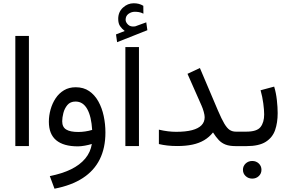

<svg xmlns="http://www.w3.org/2000/svg" viewBox="-20 -898 1775 1180"><path d="M157.7 -677.2H74.2V-0.5H157.7Z M627.9 -83.5Q627.9 -135.3 617.4 -184.8Q606.9 -234.4 584.7 -274.4Q562.5 -314.5 528.1 -338.1Q493.7 -361.8 445.3 -361.8Q404.3 -361.8 373.3 -343.3Q342.3 -324.7 321.8 -293.7Q301.3 -262.7 290.8 -225.1Q280.3 -187.5 280.3 -149.9Q280.3 -73.7 325.4 -36.1Q370.6 1.5 458.5 1.5Q477.1 1.5 501.5 -2.9Q525.9 -7.3 544.4 -13.2Q536.6 37.1 503.9 76.4Q471.2 115.7 416.3 142.6Q361.3 169.4 286.1 184.1L314.9 261.7Q418.9 241.7 488.5 196.5Q558.1 151.4 593 81.3Q627.9 11.2 627.9 -83.5ZM460.9 -86.9Q411.1 -86.9 386.7 -102.1Q362.3 -117.2 362.3 -152.8Q362.3 -174.8 369.4 -203.1Q376.5 -231.4 394.3 -252.7Q412.1 -273.9 444.3 -273.9Q467.8 -273.9 485.6 -262.2Q503.4 -250.5 516.1 -227.8Q528.8 -205.1 536.4 -172.9Q543.9 -140.6 546.4 -99.6Q525.4 -93.3 503.4 -90.1Q481.4 -86.9 460.9 -86.9Z M746.6 -707.5 692.9 -686.5 699.7 -638.7 885.7 -712.4 878.9 -760.7 814.5 -737.3Q813 -736.8 811.8 -736.3Q810.5 -735.8 809.6 -735.8Q782.2 -731.9 767.3 -746.3Q752.4 -760.7 752 -775.9Q752 -800.3 769.8 -813Q787.6 -825.7 808.6 -825.7Q819.8 -825.7 833 -823.7Q846.2 -821.8 861.3 -814L860.8 -862.3Q847.2 -870.6 832.8 -874.3Q818.4 -877.9 801.8 -877.9Q764.6 -877.9 735.6 -851.1Q706.5 -824.2 706.5 -782.2Q706.5 -753.4 718.3 -736.8Q730 -720.2 746.6 -707.5ZM834 -608.9H750.5V-0.5H834Z M1237.8 -177.7Q1237.8 -148.4 1218.5 -128.4Q1199.2 -108.4 1160.4 -98.1Q1121.6 -87.9 1062.5 -87.9Q1037.6 -87.9 1012 -91.1Q986.3 -94.2 956.5 -101.1V-12.7Q981 -6.8 1008.3 -3.7Q1035.6 -0.5 1069.8 -0.5Q1122.6 -0.5 1163.3 -9.3Q1204.1 -18.1 1235.1 -36.6Q1266.1 -55.2 1289.1 -84Q1307.1 -55.7 1324.7 -37.1Q1342.3 -18.6 1366.5 -9.3Q1390.6 0 1429.2 0H1449.7V-88.9H1429.2Q1408.2 -88.9 1391.8 -99.4Q1375.5 -109.9 1358.6 -138.2Q1341.8 -166.5 1319.3 -219.2L1208.5 -480L1132.3 -444.3L1218.8 -248.5Q1226.6 -231 1232.2 -210.7Q1237.8 -190.4 1237.8 -177.7Z M1429.7 -88.9V0H1453.1V-88.9ZM1473.1 145.5Q1473.1 168.5 1489.7 184.1Q1506.3 199.7 1530.3 199.7Q1554.2 199.7 1570.6 184.1Q1586.9 168.5 1586.9 145.5Q1586.9 122.6 1570.6 106.9Q1554.2 91.3 1530.3 91.3Q1506.3 91.3 1489.7 106.9Q1473.1 122.6 1473.1 145.5ZM1494.6 0Q1571.8 0 1613.3 -26.4Q1654.8 -52.7 1670.7 -98.4Q1686.5 -144 1686.5 -202.6Q1686.5 -238.3 1681.6 -282.7Q1676.8 -327.1 1665 -365.7L1581.5 -343.3Q1592.8 -303.2 1598.1 -262.7Q1603.5 -222.2 1603.5 -194.8Q1603.5 -146 1581.3 -117.4Q1559.1 -88.9 1493.7 -88.9H1440.9V0Z"/></svg>

Font: Vazirmatn RD NL
Style: Regular
Weight: 400
Designer: Saber Rastikerdar
Foundry: Saber Rastikerdar
Version: Version 32.101